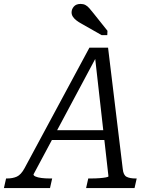

<svg xmlns="http://www.w3.org/2000/svg" viewBox="-74 -959 786 979"><path d="M193 -295H471V-245H171ZM409 -681 422 -678 97 -70Q96 -64 107 -59Q118 -54 137 -51.5Q156 -49 179 -49H192L181 0H-54L-43 -49H-38Q-9 -49 12 -58.5Q33 -68 51 -101L382 -716H477L552 -97Q555 -66 571.5 -57.5Q588 -49 617 -49H623L612 0H365L376 -49H389Q413 -49 433 -50.5Q453 -52 466 -54.5Q479 -57 479 -60ZM444 -780H473L474 -802L403 -891Q391 -906 381.5 -917Q372 -928 361.5 -933.5Q351 -939 337 -939Q314 -939 302.5 -925.5Q291 -912 291 -896Q291 -884 297.5 -874Q304 -864 315.5 -855Q327 -846 342 -838Z"/></svg>

Font: Roboto Serif Light
Style: Italic
Weight: 300
Italic angle: -10°
Version: Version 1.007